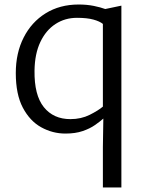

<svg xmlns="http://www.w3.org/2000/svg" viewBox="-20 -584 644 851"><path d="M270 8Q213 8 162.8 -19.8Q112.5 -47.5 81.2 -106.8Q50 -166 50 -260Q50 -349 84.8 -417.5Q119.5 -486 182.2 -525Q245 -564 329 -564Q365 -564 395.8 -557.8Q426.5 -551.5 446.5 -544L518 -559V247H436V68L438 -58.5Q423.5 -45.5 401 -29.8Q378.5 -14 346.2 -3Q314 8 270 8ZM133 -271Q131.5 -162.5 174.2 -109.2Q217 -56 292 -56Q339.5 -56 377.5 -75Q415.5 -94 436 -111.5V-478Q422 -489.5 394 -497.2Q366 -505 321 -505Q268 -505 225.8 -477.5Q183.5 -450 158.8 -397.8Q134 -345.5 133 -271Z"/></svg>

Font: Merriweather Sans Light
Style: Regular
Weight: 300
Designer: Eben Sorkin
Foundry: Eben Sorkin
Version: Version 2.001; ttfautohint (v1.8.3)